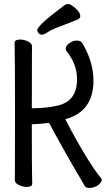

<svg xmlns="http://www.w3.org/2000/svg" viewBox="-20 -906 540 947"><path d="M422 21Q404 21 398.5 12.5Q393 4 378 -23Q302 -151 222 -300Q176 -294 137 -293Q137 -75 138 -46Q139 -17 139 0Q139 16 110 16Q93 16 73 6.5Q53 -3 53 -18Q53 -30 53.5 -56Q54 -82 54 -348Q54 -623 52 -695Q52 -711 81 -711Q98 -711 118 -701.5Q138 -692 138 -677Q138 -665 137.5 -639.5Q137 -614 137 -372Q209 -372 268 -386Q360 -409 360 -515Q360 -590 309 -652Q304 -660 304 -666Q304 -680 322 -693Q340 -706 359 -706Q378 -706 387 -692Q441 -599 441 -509Q441 -355 302 -318Q411 -109 478 -28Q482 -22 482 -18Q482 -11 473 -1Q464 9 449.5 15Q435 21 422 21ZM164 -758Q164 -781 302 -883Q306 -886 316 -886Q326 -886 342 -874Q376 -848 376 -826Q376 -817 366 -811Q320 -792 277 -776Q234 -760 215.5 -747.5Q197 -735 187 -735Q177 -735 170.5 -742.5Q164 -750 164 -758Z"/></svg>

Font: LXGW WenKai Mono Medium
Style: Regular
Weight: 500
Monospace: yes
Designer: LXGW / Fontworks Inc.
Foundry: LXGW / Fontworks Inc.
Version: Version 1.520; June 14, 2025